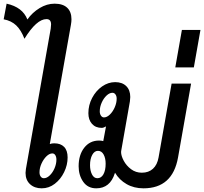

<svg xmlns="http://www.w3.org/2000/svg" viewBox="-55 -1015 1111 1045"><path d="M334 -910Q334 -897 331 -880L216 -231Q227 -235 240 -235Q275 -235 294 -215.5Q313 -196 313 -158Q313 -117 294 -78Q275 -39 243 -14.5Q211 10 172 10Q133 10 108.5 -12.5Q84 -35 84 -74Q84 -81 86 -95L221 -859Q223 -877 223 -882Q223 -911 198 -911Q144 -911 78 -804Q60 -851 33.5 -876.5Q7 -902 -35 -910L-19 -995Q68 -976 94 -909Q121 -947 160.5 -971Q200 -995 242 -995Q287 -995 310.5 -973Q334 -951 334 -910ZM230 -180Q214 -180 198 -164.5Q182 -149 171 -125Q160 -101 160 -77Q160 -63 166.5 -54Q173 -45 184 -45Q200 -45 216 -60.5Q232 -76 242 -99.5Q252 -123 252 -146Q252 -161 246 -170.5Q240 -180 230 -180Z M985 -560 914 -158Q884 10 726 10Q674 10 634 -13Q594 -36 571 -75L570 -72Q544 10 469 10Q423 10 398 -25.5Q373 -61 373 -110Q373 -172 403.5 -211Q434 -250 484 -250Q497 -250 507 -247L522 -327Q508 -319 499 -319Q465 -319 445.5 -341Q426 -363 426 -399Q426 -443 446.5 -482Q467 -521 500.5 -544.5Q534 -568 572 -568Q610 -568 632 -546.5Q654 -525 654 -487Q654 -481 652 -463L605 -196L604 -188Q604 -167 618.5 -140Q633 -113 658.5 -94Q684 -75 717 -75Q754 -75 777.5 -96.5Q801 -118 808 -158L879 -560ZM580 -478Q580 -492 573.5 -501Q567 -510 557 -510Q541 -510 525 -495Q509 -480 498.5 -456.5Q488 -433 488 -409Q488 -395 494.5 -385.5Q501 -376 511 -376Q527 -376 543 -391.5Q559 -407 569.5 -431Q580 -455 580 -478ZM520 -124Q520 -154 509 -174Q498 -194 478 -194Q459 -194 447 -172Q435 -150 435 -116Q435 -87 445.5 -66Q456 -45 475 -45Q496 -45 508 -66.5Q520 -88 520 -124Z M935 -852H1036L1000 -648H899Z"/></svg>

Font: KoHo SemiBold
Style: Italic
Weight: 600
Italic angle: -10°
Version: Version 1.000; ttfautohint (v1.6)